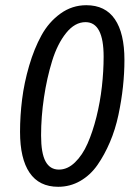

<svg xmlns="http://www.w3.org/2000/svg" viewBox="-20 -698 529 730"><path d="M308.1 -678.2Q253.9 -678.2 209.7 -646.2Q165.5 -614.3 137.7 -563.7Q109.9 -513.2 90.8 -448Q71.8 -382.8 64 -320.1Q56.2 -257.3 56.2 -196.8Q56.2 -94.7 92.5 -41.3Q128.9 12.2 201.2 12.2Q246.6 12.2 285.2 -10Q323.7 -32.2 350.6 -70.8Q377.4 -109.4 397.9 -157.5Q418.5 -205.6 430.2 -260.7Q441.9 -315.9 447.5 -368.2Q453.1 -420.4 453.1 -470.2Q453.1 -571.8 416.7 -625Q380.4 -678.2 308.1 -678.2ZM305.2 -613.8Q374 -613.8 374 -482.9Q374 -427.2 367.4 -368.7Q360.8 -310.1 346.7 -253.4Q332.5 -196.8 313 -152.3Q293.5 -107.9 265.1 -80.6Q236.8 -53.2 204.1 -53.2Q169.9 -53.2 153.1 -84.5Q136.2 -115.7 136.2 -183.1Q136.2 -253.9 147.2 -327.6Q158.2 -401.4 178.2 -466.3Q198.2 -531.2 231.4 -572.5Q264.6 -613.8 305.2 -613.8Z"/></svg>

Font: Fira Sans Compressed Book
Style: Italic
Weight: 350
Width: 3
Italic angle: -8°
Designer: Carrois Corporate & Edenspiekermann AG
Foundry: Carrois Corporate GbR & Edenspiekermann AG
Version: Version 4.203;PS 004.203;hotconv 1.0.88;makeotf.lib2.5.64775